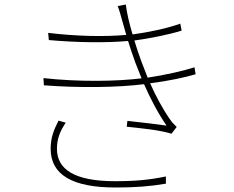

<svg xmlns="http://www.w3.org/2000/svg" viewBox="-20 -799 1040 853"><path d="M272 -254 240 -263C219 -222 205 -187 205 -138C205 -23 301 34 493 34C582 34 647 29 717 17V-15C644 0 583 6 491 6C310 6 233 -47 233 -138C233 -184 248 -218 272 -254ZM523 -707 541 -644C444 -635 316 -638 194 -653L197 -621C321 -610 451 -608 549 -617C559 -585 570 -551 582 -519L609 -451C496 -437 326 -435 173 -452L175 -420C332 -408 500 -410 620 -425C648 -361 682 -296 720 -241C686 -246 611 -255 546 -262L543 -236C608 -229 686 -222 742 -205L765 -235C754 -245 743 -257 735 -269C699 -321 671 -375 647 -429C728 -439 801 -455 849 -469L844 -500C798 -485 716 -466 636 -454L607 -529C598 -554 587 -585 577 -619C649 -629 729 -645 787 -663L781 -694C720 -672 641 -656 569 -646C555 -693 543 -742 539 -779L503 -772C510 -754 517 -729 523 -707Z"/></svg>

Font: Harano Aji Gothic TW ExtraLight
Style: Regular
Weight: 250
Foundry: Masamichi Hosoda
Version: HaranoAjiGothicTW-ExtraLight version 20230610;ttx 4.39.4